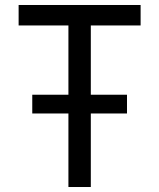

<svg xmlns="http://www.w3.org/2000/svg" viewBox="-20 -750 639 770"><path d="M254.4 0V-294.9H109.4V-370.1H254.4V-647.9H54.7V-730H543.9V-647.9H344.2V-370.1H489.3V-294.9H344.2V0Z"/></svg>

Font: UDEV Gothic 35
Style: Regular
Weight: 400
Version: v2.1.0; ttfautohint (v1.8.4.7-5d5b-dirty) -l 6 -r 45 -G 200 